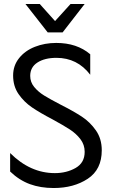

<svg xmlns="http://www.w3.org/2000/svg" viewBox="-20 -934 577 966"><path d="M256 -63Q132 -63 31 -164V-71Q77 -27 130.5 -7.5Q184 12 250 12Q351 12 421.5 -34.5Q492 -81 492 -178Q492 -236 462.5 -278Q433 -320 392 -347Q351 -374 284 -408Q232 -435 202 -453.5Q172 -472 152 -496.5Q132 -521 132 -552Q132 -596 168.5 -619.5Q205 -643 264 -643Q369 -643 434 -558V-661Q367 -718 263 -718Q205 -718 155.5 -698.5Q106 -679 76 -641.5Q46 -604 46 -554Q46 -500 73.5 -460.5Q101 -421 140.5 -394Q180 -367 245 -333Q300 -303 331.5 -282.5Q363 -262 384.5 -234Q406 -206 406 -170Q406 -115 360.5 -89Q315 -63 256 -63ZM335 -914 257 -828 180 -914H108L220 -771H295L406 -914Z"/></svg>

Font: Geom Light
Style: Regular
Weight: 300
Version: Version 1.102